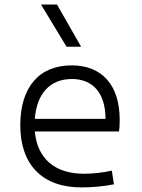

<svg xmlns="http://www.w3.org/2000/svg" viewBox="-20 -815 626 845"><path d="M338.4 9.8C384.8 9.8 436 5.4 481.4 -3.9L472.2 -64C432.6 -55.2 388.7 -50.3 350.1 -50.3C221.2 -50.3 144 -117.2 133.3 -236.3H503.9C505.9 -250 506.8 -268.1 506.8 -287.1C506.8 -440.4 429.2 -527.3 295.4 -527.3C151.9 -527.3 69.3 -431.2 69.3 -263.7C69.3 -89.4 167 9.8 338.4 9.8ZM133.3 -292C141.6 -403.3 200.2 -467.3 296.4 -467.3C390.1 -467.3 444.3 -403.8 444.3 -292ZM272.9 -609.4H336.9L231 -794.9H160.6Z"/></svg>

Font: Cascadia Mono Light
Style: Regular
Weight: 300
Monospace: yes
Designer: Aaron Bell
Foundry: Saja Typeworks
Version: Version 2404.023